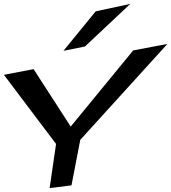

<svg xmlns="http://www.w3.org/2000/svg" viewBox="-107 -951 877 983"><path d="M750 -726 575 -693 255 -303 65 -597 -87 -568 180 -214 147 12 259 -2 304 -235ZM560 -931 383 -893 218 -691 328 -713Z"/></svg>

Font: Gamestation Warped
Style: Italic
Weight: 400
Designer: Jonas Hecksher
Foundry: Jonas Hecksher, Playtypeª, e-types AS
Version: Version 1.003